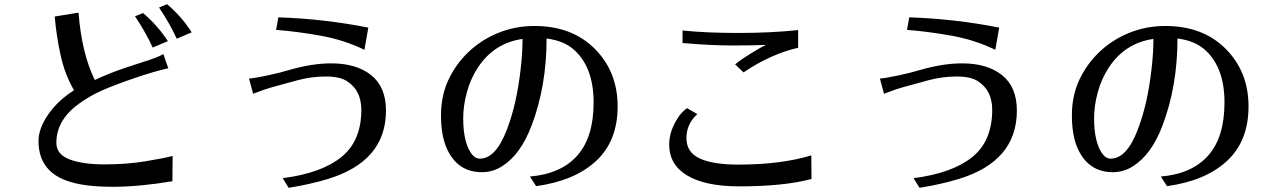

<svg xmlns="http://www.w3.org/2000/svg" viewBox="-20 -854 6040 913"><path d="M163.1 -183.6Q163.1 -242.2 208.5 -308.6Q253.9 -375 332 -424.8Q288.1 -500 268.1 -591.8Q248 -683.6 240.2 -775.4L353.5 -793.9Q368.2 -601.6 430.7 -473.6Q502 -506.8 569.3 -529.3L661.1 -559.6Q723.6 -578.1 756.8 -596.7L780.3 -529.3Q719.7 -516.6 620.6 -482.9Q521.5 -449.2 463.9 -423.3Q406.2 -397.5 357.4 -362.3Q248 -284.2 248 -174.8Q248 -120.1 310.5 -96.2Q373 -72.3 477.5 -72.3Q582 -72.3 670.9 -86.9Q759.8 -101.6 800.8 -112.3L799.8 7.8Q641.6 34.2 517.6 34.2Q393.6 34.2 320.3 12.7Q163.1 -31.2 163.1 -183.6ZM622.1 -776.4 660.2 -792Q729.5 -733.4 778.3 -658.2L706.1 -627.9Q674.8 -697.3 622.1 -776.4ZM736.3 -818.4 774.4 -834Q843.8 -775.4 891.6 -700.2L820.3 -669.9Q789.1 -739.3 736.3 -818.4Z M1164.1 -480.5Q1192.4 -482.4 1253.4 -495.6Q1314.5 -508.8 1356.4 -521.5Q1463.9 -552.7 1555.7 -552.7Q1674.8 -552.7 1745.1 -496.6Q1815.4 -440.4 1815.4 -328.1Q1815.4 -85.9 1536.1 -2Q1451.2 23.4 1352.5 39.1L1324.2 -6.8Q1507.8 -30.3 1603 -106.9Q1698.2 -183.6 1698.2 -332Q1698.2 -422.9 1631.8 -466.8Q1597.7 -490.2 1529.3 -490.2Q1460.9 -490.2 1396 -472.7Q1331.1 -455.1 1283.2 -441.9Q1235.4 -428.7 1183.6 -408.2ZM1293 -711.9 1303.7 -771.5Q1519.5 -764.6 1731.4 -722.7L1712.9 -617.2Q1616.2 -664.1 1505.4 -684.1Q1394.5 -704.1 1293 -711.9Z M2521.5 -730.5Q2700.2 -730.5 2808.6 -621.6Q2917 -512.7 2917 -348.1Q2917 -183.6 2814.9 -88.9Q2712.9 5.9 2529.3 31.2L2500 -14.6Q2648.4 -27.3 2725.6 -114.7Q2802.7 -202.1 2802.7 -366.7Q2802.7 -531.2 2712.9 -614.3Q2664.1 -660.2 2579.1 -670.9Q2579.1 -444.3 2507.8 -256.8Q2456.1 -120.1 2369.1 -64.5Q2324.2 -35.2 2271.5 -35.2Q2154.3 -35.2 2103.5 -150.4Q2077.1 -211.9 2077.1 -305.2Q2077.1 -398.4 2111.8 -473.1Q2146.5 -547.9 2207 -606Q2267.6 -664.1 2348.6 -697.3Q2429.7 -730.5 2521.5 -730.5ZM2261.7 -99.6Q2337.9 -99.6 2390.6 -238.3Q2437.5 -360.4 2456.1 -528.3Q2464.8 -604.5 2464.8 -668.9Q2329.1 -649.4 2252.9 -533.2Q2217.8 -480.5 2200.2 -415.5Q2182.6 -350.6 2182.6 -292.5Q2182.6 -234.4 2192.4 -192.9Q2202.1 -151.4 2220.2 -125.5Q2238.3 -99.6 2261.7 -99.6Z M3162.1 -167Q3162.1 -228.5 3201.2 -290Q3219.7 -320.3 3247.1 -339.8L3295.9 -311.5Q3244.1 -264.6 3244.1 -197.3Q3244.1 -129.9 3307.1 -100.6Q3370.1 -71.3 3491.2 -71.3Q3694.3 -71.3 3837.9 -115.2L3838.9 -2.9Q3708 32.2 3495.1 32.2Q3335 32.2 3248.5 -19Q3162.1 -70.3 3162.1 -167ZM3225.6 -649.4V-709Q3337.9 -697.3 3491.2 -697.3Q3644.5 -697.3 3775.4 -710.9V-627Q3644.5 -596.7 3515.6 -509.8L3475.6 -547.9Q3503.9 -571.3 3550.8 -600.1Q3597.7 -628.9 3622.1 -640.6Q3566.4 -637.7 3463.4 -637.7Q3360.4 -637.7 3225.6 -649.4Z M4164.1 -480.5Q4192.4 -482.4 4253.4 -495.6Q4314.5 -508.8 4356.4 -521.5Q4463.9 -552.7 4555.7 -552.7Q4674.8 -552.7 4745.1 -496.6Q4815.4 -440.4 4815.4 -328.1Q4815.4 -85.9 4536.1 -2Q4451.2 23.4 4352.5 39.1L4324.2 -6.8Q4507.8 -30.3 4603 -106.9Q4698.2 -183.6 4698.2 -332Q4698.2 -422.9 4631.8 -466.8Q4597.7 -490.2 4529.3 -490.2Q4460.9 -490.2 4396 -472.7Q4331.1 -455.1 4283.2 -441.9Q4235.4 -428.7 4183.6 -408.2ZM4293 -711.9 4303.7 -771.5Q4519.5 -764.6 4731.4 -722.7L4712.9 -617.2Q4616.2 -664.1 4505.4 -684.1Q4394.5 -704.1 4293 -711.9Z M5521.5 -730.5Q5700.2 -730.5 5808.6 -621.6Q5917 -512.7 5917 -348.1Q5917 -183.6 5814.9 -88.9Q5712.9 5.9 5529.3 31.2L5500 -14.6Q5648.4 -27.3 5725.6 -114.7Q5802.7 -202.1 5802.7 -366.7Q5802.7 -531.2 5712.9 -614.3Q5664.1 -660.2 5579.1 -670.9Q5579.1 -444.3 5507.8 -256.8Q5456.1 -120.1 5369.1 -64.5Q5324.2 -35.2 5271.5 -35.2Q5154.3 -35.2 5103.5 -150.4Q5077.1 -211.9 5077.1 -305.2Q5077.1 -398.4 5111.8 -473.1Q5146.5 -547.9 5207 -606Q5267.6 -664.1 5348.6 -697.3Q5429.7 -730.5 5521.5 -730.5ZM5261.7 -99.6Q5337.9 -99.6 5390.6 -238.3Q5437.5 -360.4 5456.1 -528.3Q5464.8 -604.5 5464.8 -668.9Q5329.1 -649.4 5252.9 -533.2Q5217.8 -480.5 5200.2 -415.5Q5182.6 -350.6 5182.6 -292.5Q5182.6 -234.4 5192.4 -192.9Q5202.1 -151.4 5220.2 -125.5Q5238.3 -99.6 5261.7 -99.6Z"/></svg>

Font: GenEi LateMin v2
Style: Medium
Weight: 500
Designer: o_tamon (Modified)
Foundry: o_tamon / Adobe Systems Incorporated / FONT 910 / Philipp H. Poll
Version: Version 2.1;Original Version 1.004